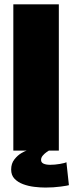

<svg xmlns="http://www.w3.org/2000/svg" viewBox="-20 -695 338 886"><path d="M41.5 0V-675H251.5V0ZM189.5 170.5Q165.5 170.5 138.2 167.2Q111 164 86.8 155Q62.5 146 47 129.8Q31.5 113.5 31.5 87.5Q31.5 59.5 46.5 40.5Q61.5 21.5 78.8 11.5Q96 1.5 103 0H205.5Q202.5 1.5 193.8 7.8Q185 14 177.2 23.2Q169.5 32.5 169.5 43Q169.5 55 181 60.2Q192.5 65.5 211.5 65.5Q233 65.5 256.2 61.5Q279.5 57.5 286.5 53.5L298 159.5Q293 161.5 260 166Q227 170.5 189.5 170.5Z"/></svg>

Font: Anybody Black
Style: Regular
Weight: 900
Designer: Tyler Finck
Foundry: Etcetera Type Company
Version: Version 1.010; ttfautohint (v1.8.3) -l 8 -r 50 -G 200 -x 14 